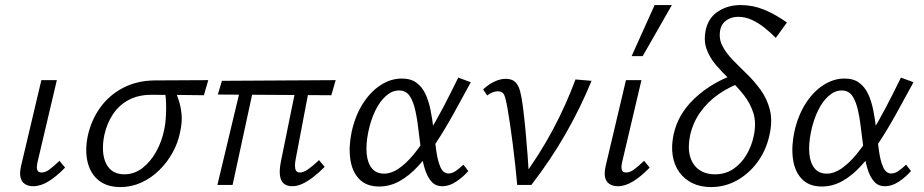

<svg xmlns="http://www.w3.org/2000/svg" viewBox="-20 -731 3654 759"><path d="M111.5 5.2Q92.5 5.2 79 -3.3Q65.5 -11.7 61.2 -29.2Q56.9 -46.7 63.1 -74.1L143.5 -414.2H204.7L128.1 -89Q124.1 -70.5 127 -59.8Q130 -49 144.5 -49Q159.3 -49 176 -61.4Q192.8 -73.8 215.1 -95.3L237.3 -68.5Q203.7 -33.7 172.2 -14.3Q140.7 5.2 111.5 5.2Z M455.9 8.5Q402.9 8.5 370.2 -17.9Q337.5 -44.3 326.4 -89.9Q315.3 -135.5 326.7 -192.4Q340.2 -255.2 375.5 -304.9Q410.9 -354.5 466.1 -383.5Q521.4 -412.5 591.9 -413.1L803.3 -414.2L786 -354.5Q725.3 -355.6 672.3 -355.9Q619.4 -356.2 577.8 -356.2Q527.7 -356.2 490 -336.6Q452.2 -317 427.6 -281Q403.1 -245.1 392.3 -196.7Q378.6 -126.6 399.6 -84.3Q420.6 -41.9 471.5 -41.9Q510.8 -41.9 542.8 -66.5Q574.7 -91 597.4 -131.5Q620 -171.9 629.3 -219.5Q633.1 -236.5 634.9 -258.5Q636.6 -280.4 636.8 -302.5Q637 -324.6 635.3 -343.8Q633.5 -362.9 629.8 -373.9L669.3 -383.8Q677.1 -362.5 685.8 -337Q694.5 -311.6 697.7 -279.9Q701 -248.1 691.5 -206.4Q683.2 -165.4 661.9 -127Q640.5 -88.5 609.3 -58Q578.1 -27.4 539 -9.5Q499.9 8.5 455.9 8.5Z M1134.3 5.2Q1115.8 5.2 1103.1 -4.4Q1090.4 -13.9 1086.9 -35.8Q1083.5 -57.6 1090.8 -94.3L1154.8 -408.7H1207.3L1148.2 -98.3Q1146.2 -86.9 1146.1 -75.5Q1146.1 -64 1150.3 -56.5Q1154.5 -49 1166.2 -49Q1179.9 -49 1198.3 -62Q1216.7 -74.9 1241.2 -98L1263.4 -71.3Q1240.8 -48.5 1218.6 -31.3Q1196.5 -14.2 1175.7 -4.5Q1155 5.2 1134.3 5.2ZM839.4 0 937.1 -408.7H987.9L899.5 0ZM1289.7 -354.5 841.1 -357.3 857.3 -411.5 1307 -414.2Z M1479 6.3Q1428.4 6.3 1400 -23.3Q1371.5 -52.8 1364.7 -102.6Q1357.8 -152.5 1370.5 -211.5Q1384.6 -274.3 1414.4 -321.2Q1444.1 -368.2 1484.4 -394.3Q1524.6 -420.5 1568.5 -420.5Q1603.9 -420.5 1626.4 -403.9Q1648.8 -387.4 1661.9 -359.4Q1674.9 -331.4 1682.1 -295.5Q1689.3 -259.7 1693.7 -220.2Q1699.2 -175.5 1704.6 -135.3Q1710.1 -95.2 1721.2 -70.2Q1732.4 -45.2 1753.3 -45.2Q1767.7 -45.2 1782.5 -55.6Q1797.2 -66 1811.8 -80.1L1831.3 -55Q1812.3 -32.8 1784.5 -13.8Q1756.6 5.2 1728.7 5.2Q1701.8 5.2 1685.5 -13.3Q1669.3 -31.8 1659.9 -61.8Q1650.5 -91.8 1645.4 -128.1Q1640.4 -164.4 1636.4 -200Q1630.9 -251.7 1622.6 -290.7Q1614.4 -329.7 1599.6 -351.5Q1584.8 -373.4 1557.1 -373.4Q1530.3 -373.4 1505.9 -352Q1481.5 -330.5 1463.4 -293.2Q1445.3 -255.9 1435.5 -207.8Q1426 -159.5 1429.5 -122.9Q1433.1 -86.2 1450.3 -65.4Q1467.5 -44.6 1498.6 -44.6Q1526.5 -44.6 1555.3 -64Q1584.1 -83.4 1613.3 -118.2Q1642.5 -153 1672 -200.7Q1701.5 -248.5 1731.4 -305.2Q1761.2 -362 1791.5 -424.2L1841.2 -406Q1804.9 -338.7 1770.7 -277.3Q1736.5 -215.8 1702.1 -163.9Q1667.7 -111.9 1632.6 -74Q1597.5 -36 1559.4 -14.9Q1521.3 6.3 1479 6.3Z M2024.6 0Q2021.2 -38 2016.7 -79.8Q2012.2 -121.5 2006.9 -162.5Q2001.6 -203.5 1996.2 -240Q1990.7 -276.6 1985.9 -304.8Q1979.2 -342.6 1972.9 -356.4Q1966.5 -370.1 1947.5 -370.1Q1937.5 -370.1 1926.5 -365.7Q1915.4 -361.3 1906.1 -353.5L1889.8 -377.4Q1910.5 -397.1 1934 -408.2Q1957.4 -419.4 1979 -419.4Q2004 -419.4 2017 -406.6Q2029.9 -393.9 2036.1 -370Q2042.3 -346.1 2046.6 -312.8Q2052.9 -263.9 2057.5 -214.5Q2062 -165.1 2065.8 -115.7Q2069.5 -66.3 2071.3 -17.4L2040.9 -22.3Q2111.8 -117.5 2164.6 -216.5Q2217.5 -315.4 2255 -416.9L2318.5 -411.5Q2274.9 -305.2 2216.1 -202.3Q2157.4 -99.5 2080.6 0Z M2422.5 5.2Q2403.5 5.2 2390 -3.3Q2376.5 -11.7 2372.2 -29.2Q2367.9 -46.7 2374.1 -74.1L2454.5 -414.2H2515.7L2439.1 -89Q2435.1 -70.5 2438 -59.8Q2441 -49 2455.5 -49Q2470.3 -49 2487 -61.4Q2503.8 -73.8 2526.1 -95.3L2548.3 -68.5Q2514.7 -33.7 2483.2 -14.3Q2451.7 5.2 2422.5 5.2ZM2476.9 -509.1 2567.8 -711H2636L2520.6 -509.1Z M2790.5 8.5Q2748.8 8.5 2716.9 -7.1Q2685 -22.7 2665.1 -50.6Q2645.2 -78.5 2639.2 -116.3Q2633.2 -154.1 2642.7 -199Q2651.9 -241.3 2672.3 -275.6Q2692.7 -309.9 2720.9 -337.2Q2749 -364.5 2779.6 -384.8Q2810.2 -405.1 2840 -418.8Q2869.7 -432.5 2892.9 -440.2L2912.4 -405Q2863.6 -388.5 2820.6 -358.6Q2777.6 -328.6 2748.1 -287Q2718.6 -245.4 2707.7 -194.2Q2698.3 -147.5 2707.8 -113.2Q2717.4 -79 2743 -60.5Q2768.7 -41.9 2806.3 -41.9Q2847.5 -41.9 2878.8 -62.9Q2910 -83.9 2930.6 -118.6Q2951.3 -153.4 2959.6 -193.5Q2970.5 -244.7 2958.3 -283.7Q2946.1 -322.6 2920.9 -354.6Q2895.6 -386.6 2865.7 -415.5Q2835.8 -444.3 2810.4 -473.9Q2785 -503.5 2772.9 -538Q2760.7 -572.5 2770.8 -616.6Q2782.1 -662.6 2820.2 -686.8Q2858.3 -711 2907.8 -711Q2956.2 -711 3000.5 -692.8Q3044.9 -674.6 3090.9 -642.1L3046.8 -581.2Q3025.9 -602.6 3002.1 -621.5Q2978.3 -640.3 2952.3 -652.4Q2926.3 -664.5 2898.1 -664.5Q2871.8 -664.5 2852.2 -651.1Q2832.6 -637.8 2827.7 -615.2Q2820.4 -580.7 2834.6 -551.9Q2848.9 -523 2875.4 -495.5Q2901.8 -468 2931.8 -439.2Q2961.7 -410.4 2986.9 -375.7Q3012.1 -341 3023.3 -297.5Q3034.5 -254.1 3021.9 -197.6Q3009.3 -138.1 2975.4 -91.5Q2941.5 -44.9 2893.9 -18.2Q2846.3 8.5 2790.5 8.5Z M3229 6.3Q3178.4 6.3 3150 -23.3Q3121.5 -52.8 3114.7 -102.6Q3107.8 -152.5 3120.5 -211.5Q3134.6 -274.3 3164.4 -321.2Q3194.1 -368.2 3234.4 -394.3Q3274.6 -420.5 3318.5 -420.5Q3353.9 -420.5 3376.4 -403.9Q3398.8 -387.4 3411.9 -359.4Q3424.9 -331.4 3432.1 -295.5Q3439.3 -259.7 3443.7 -220.2Q3449.2 -175.5 3454.6 -135.3Q3460.1 -95.2 3471.2 -70.2Q3482.4 -45.2 3503.3 -45.2Q3517.7 -45.2 3532.5 -55.6Q3547.2 -66 3561.8 -80.1L3581.3 -55Q3562.3 -32.8 3534.5 -13.8Q3506.6 5.2 3478.7 5.2Q3451.8 5.2 3435.5 -13.3Q3419.3 -31.8 3409.9 -61.8Q3400.5 -91.8 3395.4 -128.1Q3390.4 -164.4 3386.4 -200Q3380.9 -251.7 3372.6 -290.7Q3364.4 -329.7 3349.6 -351.5Q3334.8 -373.4 3307.1 -373.4Q3280.3 -373.4 3255.9 -352Q3231.5 -330.5 3213.4 -293.2Q3195.3 -255.9 3185.5 -207.8Q3176 -159.5 3179.5 -122.9Q3183.1 -86.2 3200.3 -65.4Q3217.5 -44.6 3248.6 -44.6Q3276.5 -44.6 3305.3 -64Q3334.1 -83.4 3363.3 -118.2Q3392.5 -153 3422 -200.7Q3451.5 -248.5 3481.4 -305.2Q3511.2 -362 3541.5 -424.2L3591.2 -406Q3554.9 -338.7 3520.7 -277.3Q3486.5 -215.8 3452.1 -163.9Q3417.7 -111.9 3382.6 -74Q3347.5 -36 3309.4 -14.9Q3271.3 6.3 3229 6.3Z"/></svg>

Font: Ysabeau
Style: Bold Italic
Weight: 700
Italic angle: -12°
Designer: Christian Thalmann (Catharsis Fonts)
Version: Version 2.002